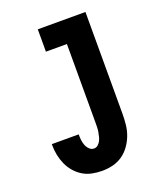

<svg xmlns="http://www.w3.org/2000/svg" viewBox="-138 -824 775 920"><g transform="rotate(-20 250.0 -363.5)"><path d="M224 8Q199 8 173.5 3Q148 -2 126.5 -15Q105 -28 88 -47.5Q71 -67 60.5 -90.5Q50 -114 45 -139Q40 -164 40 -189V-195H177V-193Q177 -179 178.5 -165.5Q180 -152 185 -139Q190 -126 200 -116Q210 -106 224 -106Q235 -106 243.5 -113.5Q252 -121 257 -130.5Q262 -140 264.5 -150.5Q267 -161 269 -171.5Q271 -182 271.5 -193Q272 -204 272 -215V-621H165V-735H408V-215Q408 -188 405 -160.5Q402 -133 392.5 -107.5Q383 -82 366.5 -59Q350 -36 327.5 -20.5Q305 -5 278.5 1.5Q252 8 224 8Z"/></g></svg>

Font: Iosevka Term Curly Heavy
Style: Regular
Weight: 900
Designer: Belleve Invis
Foundry: Belleve Invis
Version: Version 32.3.0